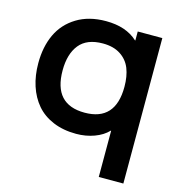

<svg xmlns="http://www.w3.org/2000/svg" viewBox="-121 -751 1021 1072"><g transform="rotate(15 389.0 -214.5)"><path d="M554.2 -312Q554.2 -373 536.6 -417.5Q519 -461.9 478.3 -488.5Q437.5 -515.1 376 -515.1Q283.7 -515.1 240.2 -460.9Q196.8 -406.7 196.8 -312Q196.8 -115.2 376 -115.2Q554.2 -115.2 554.2 -312ZM688 -629.9V210.9H545.9V-56.2H543.9Q513.7 -24.4 465.1 -6.6Q416.5 11.2 360.8 11.2Q286.1 11.2 227.3 -13.4Q168.5 -38.1 131.1 -82Q93.8 -126 74.5 -185.3Q55.2 -244.6 55.2 -315.9Q55.2 -410.6 88.9 -482.7Q122.6 -554.7 192.4 -597.4Q262.2 -640.1 360.8 -640.1Q477.1 -640.1 543.9 -578.1H545.9V-629.9Z"/></g></svg>

Font: Sinkin Sans 600 SemiBold
Style: Regular
Weight: 600
Designer: Keith Bates
Foundry: K-Type
Version: Sinkin Sans (version 1.0)  by Keith Bates   •   © 2014   www